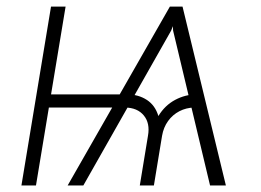

<svg xmlns="http://www.w3.org/2000/svg" viewBox="-20 -566 796 586"><path d="M621.1 0 508.3 -472.7 504.9 -545.9H537.1L669.4 0ZM45.4 0 135.7 -545.9H180.2L89.8 0ZM108.9 -237.8 115.2 -277.8H362.8L356.4 -237.8ZM406.7 0 431.6 -151.4Q438.5 -189.9 418.9 -213.6Q399.4 -237.3 361.8 -237.8L368.7 -277.8Q402.3 -277.8 428 -261.2Q453.6 -244.6 463.4 -211.9Q483.4 -244.6 514.6 -261.2Q545.9 -277.8 579.6 -277.8L572.8 -237.8Q548.3 -237.3 527.6 -226.6Q506.8 -215.8 492.9 -196.5Q479 -177.2 474.6 -151.4L449.7 0ZM186.5 0 498.5 -545.9H531.2L502.4 -472.7L234.4 0Z"/></svg>

Font: Inter ExtraLight
Style: Italic
Weight: 250
Italic angle: -9.3988°
Designer: Rasmus Andersson
Foundry: rsms
Version: Version 4.001;git-66647c0bb